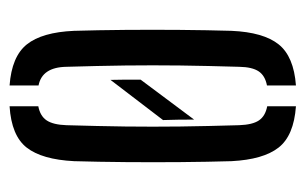

<svg xmlns="http://www.w3.org/2000/svg" viewBox="-141 -505 653 411"><g transform="rotate(90 185.5 -299.5)"><path d="M46 -131.5Q44.5 -181.5 44 -240.2Q43.5 -299 44 -358.2Q44.5 -417.5 46 -468.5Q49 -537 75 -569.5Q101 -602 163 -606.5V-544.5Q142 -540.5 132.8 -526.8Q123.5 -513 123 -485Q121 -417.5 120.2 -358.8Q119.5 -300 120.2 -241Q121 -182 123 -115Q124 -63 163 -55.5V6.5Q101 2 75 -30.5Q49 -63 46 -131.5ZM207.5 6.5V-55Q228.5 -59 237.8 -73Q247 -87 248 -115Q250 -182.5 250.8 -241.2Q251.5 -300 250.8 -358.8Q250 -417.5 248 -485Q247 -513.5 237.8 -527.2Q228.5 -541 207.5 -545V-606.5Q270.5 -602 296 -569.2Q321.5 -536.5 325 -468.5Q326.5 -418.5 327 -359.8Q327.5 -301 327 -241.8Q326.5 -182.5 325 -131.5Q321.5 -63 296 -30.2Q270.5 2.5 207.5 6.5ZM151 -209.5Q150.5 -225 150.5 -241.2Q150.5 -257.5 150.5 -274L236 -388.5Q236 -371.5 236.2 -355Q236.5 -338.5 237 -322Z"/></g></svg>

Font: Big Shoulders Stencil Display Medium
Style: Regular
Weight: 500
Designer: Patric King
Foundry: XO Type Co
Version: Version 1.000